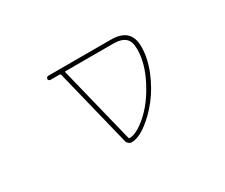

<svg xmlns="http://www.w3.org/2000/svg" viewBox="-91 -786 1181 1006"><g transform="rotate(-30 500.0 -283.5)"><path d="M465.8 -23.4Q465.8 -23.4 464.8 -23.4Q455.1 -23.4 447.3 -30.3Q438.5 -37.1 436.5 -46.9L321.3 -514.6Q320.3 -519.5 315.4 -519.5H259.8Q254.9 -519.5 251 -522.9Q247.1 -526.4 247.1 -531.2Q247.1 -536.1 251 -540Q254.9 -543.9 259.8 -543.9H637.7Q699.2 -543.9 729 -516.1Q758.8 -488.3 758.8 -432.6Q758.8 -364.3 728.5 -289.1Q698.2 -214.8 653.3 -157.2Q608.4 -99.6 556.6 -61.5Q506.8 -24.4 465.8 -23.4ZM460.9 -52.7Q461.9 -47.9 465.8 -47.9Q509.8 -47.9 574.2 -105.5Q637.7 -162.1 685.5 -255.9Q733.4 -348.6 733.4 -432.6Q733.4 -479.5 710.9 -499Q688.5 -519.5 637.7 -519.5H349.6Q344.7 -519.5 346.7 -514.6Z"/></g></svg>

Font: Rounded-L Mgen+ 2m thin
Style: Regular
Weight: 100
Designer: [Source Han Sans]
Ryoko NISHIZUKA  (kana & ideographs); Paul D. Hunt (Latin, Greek & Cyrillic); Wenlong ZHANG  (bopomofo
Version: Version 1.059.20150602